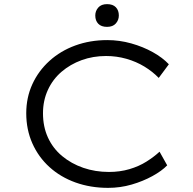

<svg xmlns="http://www.w3.org/2000/svg" viewBox="-20 -899 933 929"><path d="M503 10Q418 10 345.5 -16Q273 -42 219.5 -90.5Q166 -139 136.5 -205.5Q107 -272 107 -351Q107 -427 136.5 -491.5Q166 -556 219.5 -604.5Q273 -653 344.5 -679Q416 -705 499 -705Q558 -705 615 -689Q672 -673 719.5 -646.5Q767 -620 797 -588L748 -522Q718 -553 678.5 -577Q639 -601 591.5 -614.5Q544 -628 493 -628Q430 -628 375 -608Q320 -588 277.5 -551.5Q235 -515 211.5 -463.5Q188 -412 188 -351Q188 -286 212 -233.5Q236 -181 280.5 -144Q325 -107 383 -87Q441 -67 507 -67Q560 -67 606 -80.5Q652 -94 688.5 -117Q725 -140 752 -165L789 -99Q763 -72 717.5 -47Q672 -22 617 -6Q562 10 503 10ZM498 -769Q470 -769 455.5 -784Q441 -799 441 -824Q441 -846 455.5 -862.5Q470 -879 498 -879Q526 -879 540.5 -864Q555 -849 555 -824Q555 -802 540.5 -785.5Q526 -769 498 -769Z"/></svg>

Font: Lexend Peta Light
Style: Regular
Weight: 300
Version: Version 1.007